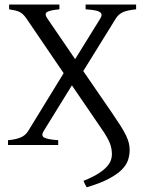

<svg xmlns="http://www.w3.org/2000/svg" viewBox="-20 -635 655 841"><path d="M309.1 -376 418.9 -553.2Q425.8 -564.5 424.8 -571.5Q423.8 -578.6 415.5 -583.3Q407.2 -587.9 392.1 -590.3Q377 -592.8 355 -594.2V-615.2H576.2V-594.2Q558.6 -592.3 544.7 -589.6Q530.8 -586.9 520 -582.3Q509.3 -577.6 501.2 -570.6Q493.2 -563.5 486.8 -553.2L344.7 -323.7L471.2 -139.6Q493.2 -107.4 508.1 -84Q522.9 -60.5 531.7 -42.2Q540.5 -23.9 544.2 -8.8Q547.9 6.3 547.9 22Q547.9 43.9 541 65.4Q534.2 86.9 514.2 107.4Q494.1 127.9 457 147.7Q419.9 167.5 359.9 185.5Q352.5 173.8 345.7 157.2Q387.2 140.6 411.9 124.5Q436.5 108.4 449.5 93.3Q462.4 78.1 466.3 64.9Q470.2 51.8 470.2 41.5Q470.2 14.2 460.7 -8.8Q451.2 -31.7 435.5 -55.2L294.9 -261.2L171.9 -62Q158.2 -40.5 174.1 -32.2Q189.9 -23.9 234.9 -21V0H15.1V-21Q46.9 -23.4 69.3 -32.5Q91.8 -41.5 104 -62L258.8 -314.5L96.2 -553.2Q88.9 -564 82 -570.8Q75.2 -577.6 66.9 -582Q58.6 -586.4 47.4 -589.1Q36.1 -591.8 20 -594.2V-615.2H240.2V-594.2Q198.7 -590.3 186 -582.3Q173.3 -574.2 188 -553.2Z"/></svg>

Font: Gentium Unicode
Style: Regular
Weight: 400
Version: Version 1.009